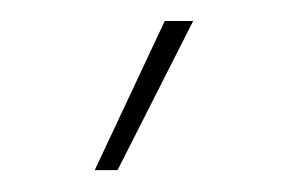

<svg xmlns="http://www.w3.org/2000/svg" viewBox="-20 -762 287 181"><path d="M69.3 -601.6 135.3 -742.2H162.1L90.8 -601.6Z"/></svg>

Font: Inter 24pt Thin
Style: Regular
Weight: 250
Designer: Rasmus Andersson
Foundry: rsms
Version: Version 4.001;git-66647c0bb